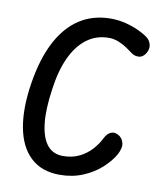

<svg xmlns="http://www.w3.org/2000/svg" viewBox="-87 -849 788 925"><g transform="rotate(10 307.5 -386.0)"><path d="M267 6Q179 6 125 -44.5Q71 -95 54 -188Q37 -281 57 -406Q76 -526 119 -609Q162 -692 228 -735Q294 -778 381 -778Q420 -778 456 -768.5Q492 -759 520.5 -745.5Q549 -732 564 -720Q579 -710 585.5 -689Q592 -668 578 -644Q565 -623 546 -621Q527 -619 510 -630Q498 -639 478.5 -652.5Q459 -666 435.5 -675.5Q412 -685 388 -685Q326 -685 279.5 -650Q233 -615 203 -550Q173 -485 161 -394Q146 -293 154 -224Q162 -155 190.5 -120.5Q219 -86 267 -86Q313 -86 348 -103.5Q383 -121 407.5 -148.5Q432 -176 446 -205Q457 -227 474 -235.5Q491 -244 512 -233Q532 -222 538.5 -198.5Q545 -175 527 -141Q507 -105 469.5 -71Q432 -37 380.5 -15.5Q329 6 267 6Z"/></g></svg>

Font: Edu SA Beginner SemiBold
Style: Regular
Weight: 600
Version: Version 1.003